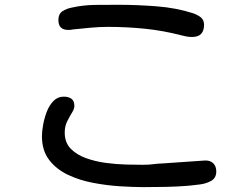

<svg xmlns="http://www.w3.org/2000/svg" viewBox="-20 -765 1040 798"><path d="M778.3 -611.3Q766.6 -611.3 755.4 -613.3Q744.1 -615.2 733.4 -618.2Q659.2 -637.7 583 -645.5Q506.8 -653.3 429.7 -653.3Q393.6 -653.3 356.9 -649.9Q320.3 -646.5 283.2 -642.6Q279.3 -641.6 273.9 -641.1Q268.6 -640.6 263.7 -640.6Q222.7 -640.6 222.7 -681.6Q222.7 -707 239.7 -718.3Q256.8 -729.5 278.3 -733.4Q325.2 -744.1 376 -744.6Q426.8 -745.1 474.6 -745.1Q547.9 -745.1 630.4 -738.8Q712.9 -732.4 782.2 -710Q799.8 -704.1 814 -693.4Q828.1 -682.6 828.1 -662.1Q828.1 -611.3 778.3 -611.3ZM577.1 12.7Q535.2 12.7 480 9.3Q424.8 5.9 367.7 -4.9Q310.5 -15.6 262.2 -38.6Q213.9 -61.5 184.1 -100.6Q154.3 -139.6 154.3 -199.2Q154.3 -218.8 159.2 -246.1Q164.1 -273.4 174.3 -300.3Q184.6 -327.1 202.1 -345.2Q219.7 -363.3 245.1 -363.3Q264.6 -363.3 276.9 -354.5Q289.1 -345.7 289.1 -324.2Q289.1 -312.5 279.3 -296.9Q269.5 -281.2 259.3 -260.7Q249 -240.2 249 -213.9Q249 -172.9 273.4 -147.5Q297.9 -122.1 336.9 -107.9Q376 -93.8 420.4 -87.9Q464.8 -82 505.4 -81.1Q545.9 -80.1 573.2 -80.1Q598.6 -80.1 616.2 -82.5Q633.8 -85 658.2 -85.9L829.1 -97.7Q851.6 -99.6 865.2 -87.4Q878.9 -75.2 878.9 -52.7Q878.9 -25.4 858.4 -13.7Q837.9 -2 811.5 1.5Q785.2 4.9 765.6 6.8Q718.8 10.7 671.4 11.7Q624 12.7 577.1 12.7Z"/></svg>

Font: Kosugi Maru
Style: Regular
Weight: 400
Designer: MOTOYA
Version: Version 4.002